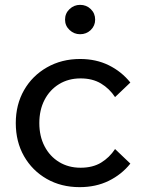

<svg xmlns="http://www.w3.org/2000/svg" viewBox="-20 -755 592 791"><path d="M454 -141 517 -81Q481 -36 428 -10Q375 16 308 16Q232 16 172.5 -18Q113 -52 79 -111.5Q45 -171 45 -248Q45 -324 79 -383.5Q113 -443 173.5 -477.5Q234 -512 310 -512Q376 -512 428.5 -486Q481 -460 517 -415L454 -355Q431 -390 396 -411Q361 -432 312 -432Q262 -432 223.5 -408.5Q185 -385 163.5 -343.5Q142 -302 142 -248Q142 -194 163.5 -152.5Q185 -111 223.5 -87.5Q262 -64 312 -64Q362 -64 396.5 -85Q431 -106 454 -141ZM310 -614Q285 -614 266.5 -631.5Q248 -649 248 -674Q248 -700 266.5 -717.5Q285 -735 310 -735Q336 -735 354 -717.5Q372 -700 372 -674Q372 -649 354 -631.5Q336 -614 310 -614Z"/></svg>

Font: Wix Madefor Display Medium
Style: Regular
Weight: 500
Designer: Dalton Maag Ltd
Foundry: Dalton Maag Ltd
Version: Version 3.100